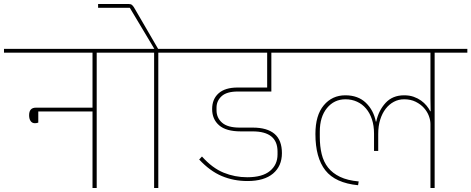

<svg xmlns="http://www.w3.org/2000/svg" viewBox="-40 -943 2364 963"><path d="M135 -325Q121 -325 113.5 -336Q106 -347 106 -365Q106 -403 140 -403H424V-679H-20V-698H609V-679H445V0H424V-384H152V-328Q144 -325 135 -325Z M733 -679H569V-698H734L712 -735L611 -904H452V-923H605Q616 -923 621.5 -918.5Q627 -914 632 -906L753 -698H918V-679H754V0H733Z M1201 -35Q1132 -35 1072.5 -60Q1013 -85 959 -143L973 -158Q1025 -100 1081.5 -77Q1138 -54 1200 -54Q1276 -54 1314 -85.5Q1352 -117 1352 -168V-183Q1352 -284 1227 -284H1168Q1094 -284 1059 -314.5Q1024 -345 1024 -396Q1024 -446 1056.5 -475Q1089 -504 1152 -504H1300V-679H878V-698H1474V-679H1321V-484H1153Q1097 -484 1071.5 -460.5Q1046 -437 1046 -403V-390Q1046 -352 1074 -327.5Q1102 -303 1162 -303H1228Q1300 -303 1337 -271.5Q1374 -240 1374 -175Q1374 -110 1329.5 -72.5Q1285 -35 1201 -35Z M2119 -321Q2119 -340 2111 -361.5Q2103 -383 2086.5 -401.5Q2070 -420 2045 -432.5Q2020 -445 1987 -445Q1959 -445 1935.5 -432.5Q1912 -420 1894.5 -397.5Q1877 -375 1867 -343Q1857 -311 1857 -271V-186H1836V-273Q1836 -313 1825.5 -344.5Q1815 -376 1796 -398.5Q1777 -421 1750.5 -433Q1724 -445 1693 -445Q1636 -445 1600 -401Q1564 -357 1564 -283V-256Q1564 -209 1573.5 -170Q1583 -131 1605.5 -102.5Q1628 -74 1665.5 -56Q1703 -38 1759 -33L1756 -14Q1642 -25 1592 -88.5Q1542 -152 1542 -271Q1542 -365 1584 -415Q1626 -465 1692 -465Q1756 -465 1795 -427.5Q1834 -390 1845 -333H1847Q1859 -389 1894 -427Q1929 -465 1987 -465Q2014 -465 2035 -457.5Q2056 -450 2072 -438.5Q2088 -427 2099.5 -413Q2111 -399 2118 -385H2120L2119 -450V-679H1434V-698H2304V-679H2140V0H2119Z"/></svg>

Font: IBM Plex Sans Devanagari Thin
Style: Regular
Weight: 100
Designer: Mike Abbink, Paul van der Laan, Pieter van Rosmalen, Erin McLaughlin
Foundry: Bold Monday
Version: Version 1.1